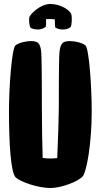

<svg xmlns="http://www.w3.org/2000/svg" viewBox="-20 -922 505 963"><path d="M170 -774C188 -774 206 -783 209 -788C211 -792 212 -804 211 -826C228 -827 242 -827 255 -825C255 -806 255 -785 259 -783C266 -779 278 -774 293 -774C308 -774 324 -777 334 -786C340 -794 342 -833 338 -849C333 -870 285 -902 233 -902C181 -902 134 -852 128 -838C123 -824 128 -788 133 -783C138 -779 153 -774 170 -774ZM440 -364C440 -485 427 -681 408 -695C389 -709 353 -716 330 -716C290 -716 279 -700 277 -638C275 -569 275 -458 275 -384C275 -342 272 -236 267 -129C255 -128 243 -127 233 -127C220 -127 207 -128 194 -130C192 -195 190 -288 190 -384C190 -456 190 -564 188 -633C187 -699 177 -716 136 -716C113 -716 77 -709 58 -695C39 -681 25 -485 25 -364C25 -204 34 -55 59 -32C84 -9 171 21 233 21C288 21 375 -12 396 -39C415 -64 440 -204 440 -364Z"/></svg>

Font: Manosque
Style: Regular
Weight: 400
Designer: Ariel Martín Pérez
Foundry: Ariel Martín Pérez
Version: Version 1.005;hotconv 1.0.109;makeotfexe 2.5.65596